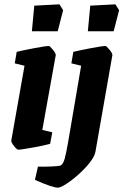

<svg xmlns="http://www.w3.org/2000/svg" viewBox="-20 -681 569 885"><path d="M32 -33 93 -378 48 -389 57 -442Q85 -449 138 -459Q191 -469 205 -469Q210 -469 224 -451.5Q238 -434 237 -427L175 -82L221 -71L211 -18Q187 -11 132 -1Q77 9 64 9Q58 9 44.5 -8Q31 -25 32 -33ZM127 -537 138 -655 254 -661 271 -634 246 -537ZM141 148 155 87Q178 88 214 86.5Q250 85 259 82Q271 76 278 51Q285 26 294 -26L354 -378L309 -389L318 -442Q346 -449 399 -459Q452 -469 466 -469Q471 -469 485 -451.5Q499 -434 498 -427L420 18Q415 46 380 85Q345 124 304 154Q263 184 247 184Q222 184 141 148ZM385 -537 396 -655 512 -661 529 -634 504 -537Z"/></svg>

Font: Grenze
Style: Bold Italic
Weight: 700
Italic angle: -10°
Designer: Renata Polastri
Foundry: Omnibus-Type
Version: Version 1.002; ttfautohint (v1.8)